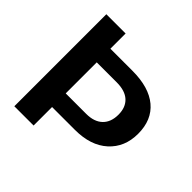

<svg xmlns="http://www.w3.org/2000/svg" viewBox="-174 -851 1015 1015"><g transform="rotate(45 333.5 -344.0)"><path d="M632.8 -359.9Q632.8 -259.8 565.9 -199Q499 -138.2 381.8 -138.2H210.9V0H66.9V-688H210.9V-574.2H376Q499.5 -574.2 566.2 -518.6Q632.8 -462.9 632.8 -359.9ZM487.8 -357.9Q487.8 -412.6 455.3 -442.4Q422.9 -472.2 359.9 -472.2H210.9V-240.2H363.8Q423.3 -240.2 455.6 -271Q487.8 -301.8 487.8 -357.9Z"/></g></svg>

Font: Libra Sans Modern
Style: Bold
Weight: 700
Foundry: Stefan Peev, Context Ltd
Version: Version 1.000